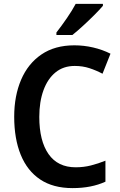

<svg xmlns="http://www.w3.org/2000/svg" viewBox="-20 -957 616 987"><path d="M364 -618Q306 -618 265.5 -585Q225 -552 203.5 -493Q182 -434 182 -356Q182 -233 229.5 -165Q277 -97 369 -97Q410 -97 447.5 -106.5Q485 -116 522 -131V-23Q450 10 353 10Q253 10 186.5 -34.5Q120 -79 86.5 -161.5Q53 -244 53 -357Q53 -464 88.5 -547Q124 -630 193 -677Q262 -724 362 -724Q411 -724 458.5 -713Q506 -702 548 -681L507 -578Q475 -595 440 -606.5Q405 -618 364 -618ZM509 -927Q493 -908 465 -880Q437 -852 406.5 -824Q376 -796 352 -777H270V-790Q295 -822 323 -862.5Q351 -903 369 -937H509Z"/></svg>

Font: Noto Sans Khmer UI SemiCondensed SemiBold
Style: Regular
Weight: 600
Width: 4
Designer: Danh Hong and the Monotype Design Team
Foundry: Monotype Imaging Inc.
Version: Version 2.002; ttfautohint (v1.8.4.7-5d5b)